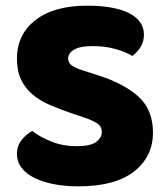

<svg xmlns="http://www.w3.org/2000/svg" viewBox="-20 -643 591 679"><path d="M237 -241Q193 -256 157 -271.5Q121 -287 95 -309Q69 -331 54.5 -361.5Q40 -392 40 -436Q40 -521 105.5 -572Q171 -623 289 -623Q332 -623 369 -617Q406 -611 432.5 -598.5Q459 -586 474 -566.5Q489 -547 489 -521Q489 -495 477 -476.5Q465 -458 448 -445Q426 -459 389 -469.5Q352 -480 308 -480Q263 -480 242 -467.5Q221 -455 221 -436Q221 -421 234 -411.5Q247 -402 273 -394L326 -377Q420 -347 470.5 -300.5Q521 -254 521 -174Q521 -89 454 -36.5Q387 16 257 16Q211 16 171.5 8.5Q132 1 102.5 -13.5Q73 -28 56.5 -49.5Q40 -71 40 -99Q40 -128 57 -148.5Q74 -169 94 -180Q122 -158 162.5 -142Q203 -126 251 -126Q300 -126 320 -141Q340 -156 340 -176Q340 -196 324 -206.5Q308 -217 279 -227Z"/></svg>

Font: Baloo Thambi
Style: Regular
Weight: 400
Designer: Aadarsh Rajan and Ek Type
Foundry: Ek Type
Version: Version 1.100;PS 1.000;hotconv 1.0.88;makeotf.lib2.5.647800;